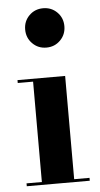

<svg xmlns="http://www.w3.org/2000/svg" viewBox="-54 -794 430 829"><g transform="rotate(-5 161.0 -380.0)"><path d="M165 -589Q129 -589 104.5 -613.8Q80 -638.5 80 -674.5Q80 -710.5 104.5 -735Q129 -759.5 165 -759.5Q201 -759.5 225.5 -735Q250 -710.5 250 -674.5Q250 -638.5 225.5 -613.8Q201 -589 165 -589ZM234.5 -460V-12.5H301V0H28V-12.5H94.5V-447.5H28V-460Z"/></g></svg>

Font: Bodoni Moda 18pt
Style: Bold
Weight: 700
Designer: Owen Earl
Foundry: indestructible type
Version: Version 2.004